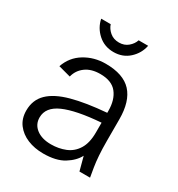

<svg xmlns="http://www.w3.org/2000/svg" viewBox="-166 -788 844 910"><g transform="rotate(30 256.5 -333.5)"><path d="M204 12Q156 12 117.5 -4Q79 -20 56 -50.5Q33 -81 33 -125Q33 -183 71 -220Q109 -257 184 -277.5Q259 -298 371 -307V-318Q371 -378 342.5 -414Q314 -450 251 -450Q202 -450 171 -427Q140 -404 131 -367L64 -385Q84 -443 135 -474Q186 -505 249 -505Q346 -505 391 -456Q436 -407 436 -309V-191Q436 -147 438.5 -112Q441 -77 445.5 -50Q450 -23 454 0H396L376 -75Q358 -40 316 -14Q274 12 204 12ZM214 -44Q256 -44 292 -58.5Q328 -73 349.5 -107.5Q371 -142 371 -199V-253Q237 -243 170.5 -213.5Q104 -184 104 -128Q104 -90 134 -67Q164 -44 214 -44ZM252 -571Q202 -571 167 -602.5Q132 -634 123 -679H175Q182 -657 202 -640Q222 -623 252 -623Q281 -623 301 -640Q321 -657 328 -679H380Q371 -634 336.5 -602.5Q302 -571 252 -571Z"/></g></svg>

Font: Atkinson Hyperlegible Next Light
Style: Regular
Weight: 300
Designer: Elliott Scott, Megan Eiswerth, Linus Boman, Theodore Petrosky, Letters from Sweden
Foundry: Applied Design Works, Letters from Sweden
Version: Version 2.001